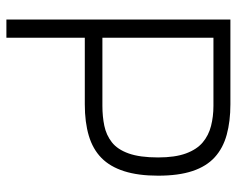

<svg xmlns="http://www.w3.org/2000/svg" viewBox="-90 -650 740 600"><g transform="rotate(90 280.0 -350.0)"><path d="M306 -700H41V0H98V-245H306Q362 -245 404 -257.5Q446 -270 473.5 -297Q501 -324 515 -368Q529 -412 529 -474Q529 -538 514.5 -581.5Q500 -625 471.5 -651Q443 -677 401 -688.5Q359 -700 306 -700ZM98 -300V-647H311Q344 -647 373.5 -639.5Q403 -632 425 -613.5Q447 -595 459.5 -561Q472 -527 472 -474Q472 -417 459.5 -382Q447 -347 424.5 -329.5Q402 -312 373 -306Q344 -300 311 -300Z"/></g></svg>

Font: AdventPro_ExpandedRegular
Style: ExpandedRegular
Weight: 400
Width: 7
Designer: VivaRado, Andreas Kalpakidis
Foundry: VivaRado, Andreas Kalpakidis
Version: Version 3.000